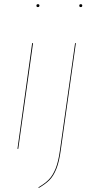

<svg xmlns="http://www.w3.org/2000/svg" viewBox="-20 -728 456 939"><path d="M165 -693.4Q158.2 -693.4 158.2 -700.2Q158.2 -707.5 165.5 -707.5Q172.9 -707.5 172.9 -700.7Q172.9 -693.4 165 -693.4ZM367.7 -700.2Q367.7 -707.5 375 -707.5Q382.3 -707.5 382.3 -700.7Q382.3 -693.4 375 -693.4Q367.7 -693.4 367.7 -700.2ZM141.6 -517.1 69.3 0H65.4L137.2 -517.1ZM169.4 191.4 168 188Q201.2 168.5 219.7 149.2Q238.3 129.9 252 96.2Q265.6 62.5 272.9 8.3L347.2 -517.1H351.1L276.9 8.3Q269.5 63.5 255.6 97.9Q241.7 132.3 222.7 151.9Q203.6 171.4 169.4 191.4Z"/></svg>

Font: Fira Sans Compressed Four
Style: Italic
Weight: 100
Width: 3
Italic angle: -8°
Designer: Carrois Corporate & Edenspiekermann AG
Foundry: Carrois Corporate GbR & Edenspiekermann AG
Version: Version 4.203;PS 004.203;hotconv 1.0.88;makeotf.lib2.5.64775